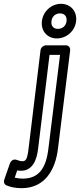

<svg xmlns="http://www.w3.org/2000/svg" viewBox="-33 -753 418 1004"><path d="M166 27 226 -466H281L220 25C208 125 171 181 86 181C69 181 54 178 44 176L57 138C64 139 69 140 76 140C138 140 159 83 166 27ZM116 27C109 85 100 90 83 90C74 90 65 87 54 83C35 76 23 91 19 101L-11 187C-15 198 -11 211 0 216C19 224 44 231 80 231C203 231 257 133 270 25L334 -491C335 -502 327 -516 312 -516H207C196 -516 181 -506 179 -491ZM270 -602C247 -602 233 -617 236 -642C239 -668 258 -683 280 -683C304 -683 318 -668 315 -642C312 -618 294 -602 270 -602ZM264 -552C314 -552 359 -590 365 -642C371 -694 336 -733 286 -733C236 -733 192 -694 186 -642C180 -591 215 -552 264 -552Z"/></svg>

Font: Falling Sky
Style: CondOuObl
Weight: 400
Designer: Paul D. Hunt
Foundry: Adobe Systems Incorporated
Version: Version 1.02